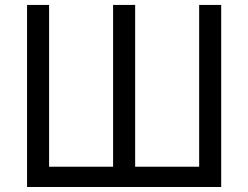

<svg xmlns="http://www.w3.org/2000/svg" viewBox="-20 -747 992 767"><path d="M88.1 -727.3V0H863.6V-727.3H775.6V-81H519.9V-727.3H431.8V-81H176.1V-727.3Z"/></svg>

Font: Karasuma Gothic
Style: Regular
Weight: 400
Designer: Rasmus Andersson, Ryoko Nishizuka
Foundry: Genbu
Version: Version 1.00